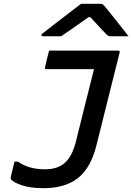

<svg xmlns="http://www.w3.org/2000/svg" viewBox="-20 -965 693 1005"><path d="M218 -79Q286 -79 325 -118Q358 -151 376 -219Q399 -312 422.5 -406Q446 -500 472 -603H224Q212 -603 216 -614Q221 -637 226 -657.5Q231 -678 237 -700H598Q610 -700 606 -689Q577 -571 545.5 -447.5Q514 -324 485 -205Q455 -85 387.5 -32.5Q320 20 208 20Q138 20 93.5 4.5Q49 -11 37 -27Q35 -31 36 -38Q41 -59 46 -78.5Q51 -98 56 -119H73Q105 -98 138 -88.5Q171 -79 218 -79ZM404 -945H506Q513 -945 518 -942Q523 -939 534 -925Q543 -914 563.5 -888.5Q584 -863 608 -832.5Q632 -802 653 -775H564Q552 -775 548 -777Q544 -779 537 -785Q525 -797 504.5 -819.5Q484 -842 453 -875H443Q398 -843 363 -818.5Q328 -794 300 -775H207Q196 -775 197 -782Q198 -786 203 -790Q208 -794 226 -808Q248 -825 281.5 -851Q315 -877 349 -903Q383 -929 404 -945Z"/></svg>

Font: Recursive Mn Lnr St Med
Style: Italic
Weight: 500
Italic angle: -15°
Monospace: yes
Version: Version 1.079;hotconv 1.0.112;makeotfexe 2.5.65598; ttfautoh